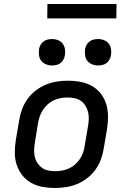

<svg xmlns="http://www.w3.org/2000/svg" viewBox="-20 -931 640 959"><path d="M255 8Q223 8 192.5 2.5Q162 -3 136 -17.5Q110 -32 91.5 -55.5Q73 -79 63.5 -107.5Q54 -136 54 -167.5Q54 -199 59 -231L76 -331Q80 -358 90 -385Q100 -412 117 -436Q134 -460 158 -478.5Q182 -497 208.5 -508Q235 -519 263 -523.5Q291 -528 318 -528Q350 -528 380.5 -522.5Q411 -517 437.5 -502.5Q464 -488 482.5 -464.5Q501 -441 510 -412.5Q519 -384 519.5 -352.5Q520 -321 515 -289L498 -189Q494 -162 484 -135Q474 -108 457 -84Q440 -60 416 -41.5Q392 -23 365.5 -12Q339 -1 310.5 3.5Q282 8 255 8ZM256 -76Q273 -76 290 -79Q307 -82 324 -89.5Q341 -97 355 -109.5Q369 -122 379 -137Q389 -152 395 -169Q401 -186 403 -203L420 -303Q423 -321 423.5 -338.5Q424 -356 419.5 -373Q415 -390 406 -404Q397 -418 383.5 -427.5Q370 -437 352.5 -440.5Q335 -444 317 -444Q300 -444 283 -441Q266 -438 249.5 -430.5Q233 -423 219 -410.5Q205 -398 195 -383Q185 -368 179 -351Q173 -334 170 -317L154 -217Q151 -199 150.5 -181.5Q150 -164 154 -147Q158 -130 167.5 -116Q177 -102 190 -92.5Q203 -83 220.5 -79.5Q238 -76 256 -76ZM470 -604Q454 -604 439.5 -610Q425 -616 416 -627.5Q407 -639 405 -654.5Q403 -670 405 -686Q407 -697 412.5 -707Q418 -717 427.5 -724Q437 -731 448 -733.5Q459 -736 470 -736Q486 -736 500.5 -730Q515 -724 523.5 -712.5Q532 -701 534.5 -685.5Q537 -670 534 -654Q532 -643 526.5 -633Q521 -623 512 -616Q503 -609 492 -606.5Q481 -604 470 -604ZM240 -604Q224 -604 209.5 -610Q195 -616 186 -627.5Q177 -639 175 -654.5Q173 -670 175 -686Q177 -697 182.5 -707Q188 -717 197.5 -724Q207 -731 218 -733.5Q229 -736 240 -736Q256 -736 270.5 -730Q285 -724 293.5 -712.5Q302 -701 304.5 -685.5Q307 -670 304 -654Q302 -643 296.5 -633Q291 -623 282 -616Q273 -609 262 -606.5Q251 -604 240 -604ZM561 -839H216L217 -911H562Z"/></svg>

Font: Iosevka Custom Medium Oblique
Style: Regular
Weight: 500
Italic angle: -9°
Designer: Belleve Invis
Foundry: Belleve Invis
Version: Version 27.0.1